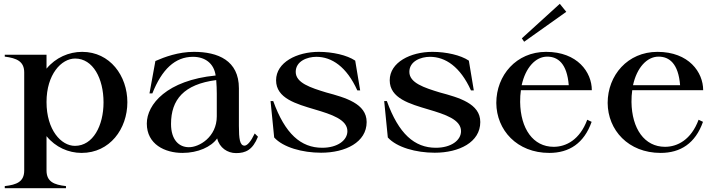

<svg xmlns="http://www.w3.org/2000/svg" viewBox="-20 -787 3749 1007"><path d="M5 189V200H326V189C263 182 224 166 224 107V-73C271 -15 339 15 408 15C556 15 648 -111 648 -251C648 -389 557 -515 411 -515C341 -515 272 -485 224 -427V-500H5V-490C68 -482 107 -465 107 -407V107C107 166 68 182 5 189ZM373 -22C301 -22 224 -105 224 -252C224 -397 302 -480 374 -480C468 -480 523 -375 523 -250C523 -128 468 -22 373 -22Z M937 15C1019 15 1088 -17 1119 -61C1131 -12 1173 16 1218 16C1269 16 1305 -1 1333 -70L1316 -87C1296 -45 1277 -23 1262 -23C1238 -24 1233 -58 1233 -127V-324C1233 -470 1123 -515 997 -515C915 -515 843 -488 795 -467L764 -297H779C829 -423 898 -489 992 -489C1054 -489 1102 -456 1111 -391C856 -366 750 -240 750 -139C750 -30 845 15 937 15ZM970 -15C920 -15 877 -52 877 -137C877 -264 944 -345 1114 -367C1116 -347 1117 -313 1117 -296V-177C1117 -68 1024 -14 970 -15Z M1664 14C1792 14 1903 -41 1903 -147C1903 -244 1791 -275 1691 -302C1609 -327 1531 -352 1531 -410C1531 -466 1591 -489 1639 -489C1720 -489 1798 -437 1854 -313H1869L1843 -469C1800 -498 1724 -515 1652 -515C1537 -515 1428 -460 1428 -366C1428 -271 1534 -242 1631 -213C1719 -187 1802 -160 1802 -99C1802 -51 1750 -12 1670 -12C1558 -12 1475 -85 1413 -257H1399L1418 -66C1465 -14 1566 14 1664 14Z M2260 14C2388 14 2499 -41 2499 -147C2499 -244 2387 -275 2287 -302C2205 -327 2127 -352 2127 -410C2127 -466 2187 -489 2235 -489C2316 -489 2394 -437 2450 -313H2465L2439 -469C2396 -498 2320 -515 2248 -515C2133 -515 2024 -460 2024 -366C2024 -271 2130 -242 2227 -213C2315 -187 2398 -160 2398 -99C2398 -51 2346 -12 2266 -12C2154 -12 2071 -85 2009 -257H1995L2014 -66C2061 -14 2162 14 2260 14Z M2861 15C2965 15 3043 -35 3083 -148L3060 -159C3021 -54 2949 -17 2884 -17C2776 -17 2710 -112 2708 -252C2708 -274 2709 -295 2712 -314H3084C3084 -408 3009 -515 2844 -515C2688 -515 2583 -392 2583 -247C2584 -105 2691 15 2861 15ZM2950 -725 2916 -767 2717 -586 2729 -568ZM2716 -340C2736 -432 2789 -490 2850 -490C2906 -490 2954 -454 2963 -340Z M3445 15C3549 15 3627 -35 3667 -148L3644 -159C3605 -54 3533 -17 3468 -17C3360 -17 3294 -112 3292 -252C3292 -274 3293 -295 3296 -314H3668C3668 -408 3593 -515 3428 -515C3272 -515 3167 -392 3167 -247C3168 -105 3275 15 3445 15ZM3300 -340C3320 -432 3373 -490 3434 -490C3490 -490 3538 -454 3547 -340Z"/></svg>

Font: Sprat Medium
Style: Regular
Weight: 500
Designer: Ethan Nakache
Foundry: Collletttivo
Version: Version 2.000;Glyphs 3.2 (3217)